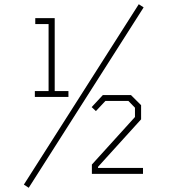

<svg xmlns="http://www.w3.org/2000/svg" viewBox="-20 -823 799 909"><path d="M116 66 93 51 637 -803 660 -788ZM145 -364V-392H210V-709H147V-737H239V-392H304V-364ZM415 0V-44L619 -269V-313L588 -345H479L434 -297L414 -316L467 -373H600L648 -325V-258L444 -33V-28H657V0Z"/></svg>

Font: Tomorrow ExtraLight
Style: Regular
Weight: 275
Designer: Tony de Marco, Monica Rizzolli
Foundry: Just in Type
Version: Version 2.002